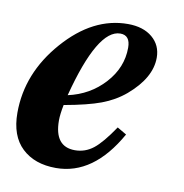

<svg xmlns="http://www.w3.org/2000/svg" viewBox="-61 -520 566 591"><g transform="rotate(10 222.0 -224.5)"><path d="M317 -143 346 -126Q268 13 151 13Q84 13 44.5 -24.5Q5 -62 5 -134Q5 -258 94.5 -360Q184 -462 293 -462Q341 -462 369.5 -438Q398 -414 398 -375Q398 -312 329 -253Q297 -226 255.5 -210.5Q214 -195 141 -182Q135 -152 135 -133Q135 -51 199 -51Q231 -51 256.5 -71Q282 -91 317 -143ZM306 -390Q306 -429 275 -429Q204 -429 148 -214Q216 -229 261 -278.5Q306 -328 306 -390Z"/></g></svg>

Font: STIX MathJax Main
Style: Bold Italic
Weight: 700
Italic angle: -16.33°
Designer: MicroPress Inc., with final additions and corrections provided by Coen Hoffman, Elsevier (retired)
Version: Version 1.1.1